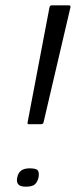

<svg xmlns="http://www.w3.org/2000/svg" viewBox="-20 -693 285 722"><path d="M88 -226Q85 -226 84 -227.5Q83 -229 84 -234L166 -665Q167 -669 169 -671Q171 -673 175 -673H239Q246 -673 245 -666L144 -234Q143 -229 140.5 -227.5Q138 -226 133 -226ZM125 -26Q121 -9 111.5 0Q102 9 77 9Q56 9 48.5 0Q41 -9 45 -26Q48 -43 59.5 -51.5Q71 -60 92 -60Q117 -60 122.5 -51.5Q128 -43 125 -26Z"/></svg>

Font: Glory
Style: Italic
Weight: 400
Italic angle: -12°
Designer: Robert Leuschke
Foundry: Robert Leuschke
Version: Version 1.011